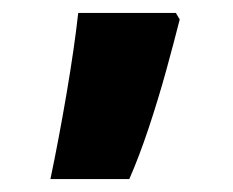

<svg xmlns="http://www.w3.org/2000/svg" viewBox="-20 -662 360 297"><path d="M258 -632Q250 -600 237.5 -554.5Q225 -509 210 -464Q195 -419 180 -385H58Q71 -447 83 -517.5Q95 -588 101 -642H252Z"/></svg>

Font: Noto Sans Syriac Western Black
Style: Regular
Weight: 900
Designer: Patrick Giasson and the Monotype Design Team
Foundry: Monotype Imaging Inc.
Version: Version 3.000; ttfautohint (v1.8.4.7-5d5b)